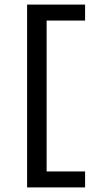

<svg xmlns="http://www.w3.org/2000/svg" viewBox="-20 -694 431 836"><path d="M98 122V-674H350.5V-604.5H183V52.5H350.5V122Z"/></svg>

Font: Anek Gujarati Expanded
Style: Regular
Weight: 400
Width: 7
Designer: Mrunmayee Ghaisas (Gujarati), Yesha Goshar (Latin)
Foundry: Ek Type
Version: Version 1.003